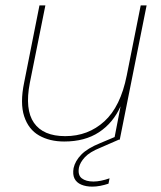

<svg xmlns="http://www.w3.org/2000/svg" viewBox="-20 -520 601 715"><path d="M426 0H405L429 -124Q401 -62 348.5 -27.5Q296 7 219 7Q165 7 125.5 -15.5Q86 -38 70 -87Q54 -136 70 -213L127 -500H149L91 -211Q72 -112 106.5 -62.5Q141 -13 223 -13Q308 -13 368.5 -68Q429 -123 452 -239L504 -500H526ZM422 -16 425 -1 354 30Q314 46 296 65.5Q278 85 274 104Q269 132 284.5 144Q300 156 328 156Q354 156 388 144L384 164Q369 169 353.5 172Q338 175 324 175Q300 175 282.5 167.5Q265 160 257.5 145Q250 130 254 106Q260 79 283 55.5Q306 32 353 13Z"/></svg>

Font: Albert Sans Thin
Style: Italic
Weight: 250
Italic angle: -11.25°
Designer: Andreas Rasmussen
Foundry: a.Foundry
Version: Version 1.025